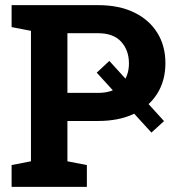

<svg xmlns="http://www.w3.org/2000/svg" viewBox="-20 -731 720 751"><path d="M572.3 -212.4 358.4 -446.8 407.7 -492.7 621.6 -257.3ZM25.4 0V-85.4L101.1 -100.1V-610.4L25.4 -625V-710.9H101.1H363.8Q445.3 -710.9 504.4 -682.4Q563.5 -653.8 595.2 -602.8Q627 -551.8 627 -483.9Q627 -416 595.2 -365Q563.5 -314 504.4 -285.9Q445.3 -257.8 363.8 -257.8H243.7V-100.1L319.8 -85.4V0ZM243.7 -367.7H363.8Q423.8 -367.7 454.1 -400.1Q484.4 -432.6 484.4 -482.9Q484.4 -534.2 454.1 -567.6Q423.8 -601.1 363.8 -601.1H243.7Z"/></svg>

Font: Robotiche
Style: Bold
Weight: 700
Designer: Google
Version: Version 2.001